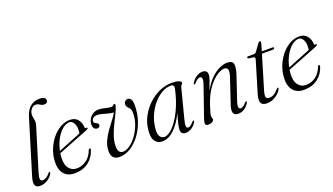

<svg xmlns="http://www.w3.org/2000/svg" viewBox="-65 -1207 2954 1701"><g transform="rotate(-20 1412.0 -356.0)"><path d="M345.5 -719.5Q374.5 -719.5 387.8 -709.5Q401 -699.5 401 -686Q401 -657 367.5 -657Q347 -657 330.2 -669.2Q313.5 -681.5 291.5 -681.5Q269.5 -681.5 252 -660Q234.5 -638.5 232.5 -612Q232 -595.5 235.5 -580.5Q239 -565.5 240.8 -548Q242.5 -530.5 236 -508L115 -113Q100 -63 104.2 -46.8Q108.5 -30.5 126 -30.5Q141 -30.5 159 -40.5Q177 -50.5 195.5 -74Q201.5 -81 206 -80Q213.5 -78 208.5 -66Q192 -33.5 158.2 -12.5Q124.5 8.5 87 8.5Q52 8.5 41.5 -15.5Q31 -39.5 47.5 -93.5L203 -603Q239 -719.5 345.5 -719.5Z M617.5 -139Q601 -77 548.2 -34.2Q495.5 8.5 413.5 8.5Q345.5 8.5 310.5 -36.5Q275.5 -81.5 283 -165Q288.5 -222 311 -273.8Q333.5 -325.5 368.2 -365.5Q403 -405.5 445.2 -428.5Q487.5 -451.5 532 -451.5Q580.5 -451.5 606 -420Q631.5 -388.5 632.5 -346Q632.5 -333 645.5 -335.5Q655.5 -337 656 -329.5Q656.5 -321.5 639 -315Q624.5 -309 588.8 -295Q553 -281 508.2 -263.5Q463.5 -246 421.8 -229.5Q380 -213 353 -202.5Q351.5 -191 350 -179.5Q342.5 -103.5 370 -64.8Q397.5 -26 447 -26Q494.5 -26 536.5 -55.5Q578.5 -85 599.5 -143.5Q605 -153.5 611.5 -153.5Q621 -153.5 617.5 -139ZM521 -433Q489 -433 456 -406.2Q423 -379.5 396.2 -332Q369.5 -284.5 357 -222.5Q379 -231.5 409 -243.8Q439 -256 470.8 -268.8Q502.5 -281.5 529.5 -292.2Q556.5 -303 572 -309.5Q575.5 -323.5 575.5 -347.5Q575.5 -384 560.2 -408.5Q545 -433 521 -433Z M1118.5 -377.5Q1118.5 -297.5 1094 -227.5Q1069.5 -157.5 1028.8 -104.2Q988 -51 938 -21.2Q888 8.5 836.5 8.5Q799.5 8.5 779.8 -12Q760 -32.5 760.5 -76.5Q761.5 -122.5 781.5 -166.2Q801.5 -210 829.5 -249.2Q857.5 -288.5 883.8 -321.5Q910 -354.5 922.5 -379.5Q898 -381 872 -388Q846 -395 821.2 -402Q796.5 -409 775.5 -409Q751 -409.5 736.2 -397.5Q721.5 -385.5 721.5 -369Q720.5 -354.5 741.5 -345Q764 -336 763.5 -319.5Q763 -309 755.5 -302.8Q748 -296.5 736.5 -296.5Q719.5 -296.5 708.2 -310.2Q697 -324 698 -348.5Q699.5 -391 729.5 -421Q759.5 -451 804.5 -451Q821.5 -451 842.5 -446.5Q863.5 -442 883 -437.5Q902.5 -433 915.5 -433Q933 -433 938 -441.5Q943 -450 952 -449.5Q961 -449 958 -432.5Q952 -406 932.8 -367.2Q913.5 -328.5 890.8 -282.2Q868 -236 851.2 -187.2Q834.5 -138.5 834.5 -92.5Q834.5 -25 881 -25Q912 -25 946.8 -49.5Q981.5 -74 1011.8 -115.8Q1042 -157.5 1061.2 -209Q1080.5 -260.5 1080.5 -314Q1081 -338 1076.8 -349.2Q1072.5 -360.5 1062 -370.5Q1040 -391.5 1040.5 -412.5Q1041 -429 1051.5 -439.8Q1062 -450.5 1077 -450.5Q1096 -450.5 1107.2 -433.2Q1118.5 -416 1118.5 -377.5Z M1489 -111.5Q1476.5 -62.5 1479.2 -45.8Q1482 -29 1496 -29Q1506.5 -29 1518.5 -36.8Q1530.5 -44.5 1548.5 -64.5Q1557.5 -73.5 1562.5 -71Q1568 -68 1561.5 -56Q1542.5 -25 1515.5 -8.2Q1488.5 8.5 1460 8.5Q1416 8.5 1416 -35.5Q1416 -53.5 1423 -85.5Q1430 -117.5 1450 -184.5Q1406.5 -93.5 1352.2 -42.5Q1298 8.5 1239.5 8.5Q1194.5 8.5 1170.8 -26.2Q1147 -61 1157 -139Q1164 -200 1194.5 -256Q1225 -312 1271.8 -356Q1318.5 -400 1375.5 -425.5Q1432.5 -451 1492 -451Q1535.5 -451 1558.2 -441.8Q1581 -432.5 1580.5 -421Q1580 -411.5 1572 -406.2Q1564 -401 1561.5 -391.5ZM1221 -136Q1212 -75.5 1227.2 -49Q1242.5 -22.5 1270 -22.5Q1308.5 -22.5 1353.5 -69.8Q1398.5 -117 1438.8 -200Q1479 -283 1503 -391.5Q1511 -430.5 1478 -430.5Q1433.5 -430.5 1391 -406.2Q1348.5 -382 1312.8 -340.5Q1277 -299 1252.8 -246.2Q1228.5 -193.5 1221 -136Z M1676.5 -369.5Q1671 -372.5 1677.5 -384Q1697.5 -416 1725.5 -433.5Q1753.5 -451 1782 -451Q1803 -451 1815.2 -440.8Q1827.5 -430.5 1827.5 -409.5Q1827.5 -388 1814.8 -352.5Q1802 -317 1783.5 -270Q1820 -336.5 1861.5 -376.2Q1903 -416 1942.8 -433.5Q1982.5 -451 2014 -451Q2066.5 -451 2071.8 -415.5Q2077 -380 2056.5 -319.5L1984.5 -105.5Q1969.5 -61 1973.8 -45.2Q1978 -29.5 1992 -29.5Q2002 -29.5 2014.5 -37Q2027 -44.5 2045.5 -65Q2054 -73.5 2059 -71Q2065 -68.5 2058.5 -56.5Q2018.5 8.5 1955 8.5Q1885.5 8.5 1918 -88.5L1994 -315.5Q2012.5 -370 2005.8 -390.2Q1999 -410.5 1972 -410.5Q1944.5 -410.5 1903.2 -384.2Q1862 -358 1819.8 -301.5Q1777.5 -245 1747 -155Q1730 -104.5 1725 -84.8Q1720 -65 1720 -55.5Q1720 -45.5 1723.2 -39.5Q1726.5 -33.5 1726.5 -24.5Q1726.5 -10.5 1711.2 -1Q1696 8.5 1671.5 8.5Q1650 8.5 1646.5 -6.5Q1643 -21.5 1654.5 -55L1750 -330.5Q1766.5 -377.5 1762.8 -394.5Q1759 -411.5 1744 -411.5Q1734 -411.5 1721.5 -404Q1709 -396.5 1690.5 -375.5Q1681.5 -367 1676.5 -369.5Z M2254 -415 2208 -421.5Q2199 -423.5 2199 -431Q2199 -440.5 2212 -440.5H2265Q2277.5 -440.5 2285 -449.5L2338 -521.5Q2343.5 -529.5 2352.5 -529.5Q2361 -529.5 2361 -520.5Q2361 -514.5 2357 -500.5L2339 -440H2442Q2452 -440 2452 -432.5Q2452 -420 2431 -420H2333L2241 -113Q2225.5 -62 2232.5 -46.2Q2239.5 -30.5 2263 -30.5Q2285 -30.5 2306.2 -42.8Q2327.5 -55 2351.5 -83Q2357.5 -90 2362 -89.5Q2368.5 -89 2366.5 -80.5Q2358.5 -60 2338 -39.5Q2317.5 -19 2288.2 -5.2Q2259 8.5 2225.5 8.5Q2182.5 8.5 2171 -17.8Q2159.5 -44 2175.5 -97L2261 -382Q2266.5 -399.5 2265 -406.2Q2263.5 -413 2254 -415Z M2779 -139Q2762.5 -77 2709.8 -34.2Q2657 8.5 2575 8.5Q2507 8.5 2472 -36.5Q2437 -81.5 2444.5 -165Q2450 -222 2472.5 -273.8Q2495 -325.5 2529.8 -365.5Q2564.5 -405.5 2606.8 -428.5Q2649 -451.5 2693.5 -451.5Q2742 -451.5 2767.5 -420Q2793 -388.5 2794 -346Q2794 -333 2807 -335.5Q2817 -337 2817.5 -329.5Q2818 -321.5 2800.5 -315Q2786 -309 2750.2 -295Q2714.5 -281 2669.8 -263.5Q2625 -246 2583.2 -229.5Q2541.5 -213 2514.5 -202.5Q2513 -191 2511.5 -179.5Q2504 -103.5 2531.5 -64.8Q2559 -26 2608.5 -26Q2656 -26 2698 -55.5Q2740 -85 2761 -143.5Q2766.5 -153.5 2773 -153.5Q2782.5 -153.5 2779 -139ZM2682.5 -433Q2650.5 -433 2617.5 -406.2Q2584.5 -379.5 2557.8 -332Q2531 -284.5 2518.5 -222.5Q2540.5 -231.5 2570.5 -243.8Q2600.5 -256 2632.2 -268.8Q2664 -281.5 2691 -292.2Q2718 -303 2733.5 -309.5Q2737 -323.5 2737 -347.5Q2737 -384 2721.8 -408.5Q2706.5 -433 2682.5 -433Z"/></g></svg>

Font: Fraunces 72pt Light
Style: Italic
Weight: 300
Italic angle: -16°
Version: Version 1.000;[b76b70a41]